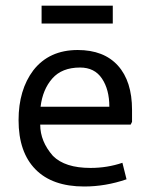

<svg xmlns="http://www.w3.org/2000/svg" viewBox="-20 -668 545 698"><path d="M47.5 0ZM460 -268.8V-225L455 -215H126.2Q126.2 -153.8 172.5 -101.2Q216.2 -57.5 308.8 -57.5Q370 -57.5 425 -76.2L440 -16.2Q363.8 10 286.2 10Q170 10 108.8 -52.5Q47.5 -115 47.5 -231.2Q47.5 -341.2 101.2 -412.5Q158.8 -486.2 262.5 -486.2Q357.5 -486.2 408.8 -429.4Q460 -372.5 460 -268.8ZM271.2 -422.5Q205 -422.5 170 -382.5Q135 -342.5 127.5 -280H377.5Q377.5 -342.5 350.6 -382.5Q323.8 -422.5 271.2 -422.5ZM390 -582.5H131.2V-647.5H390Z"/></svg>

Font: Cambay
Style: Regular
Weight: 400
Designer: Pooja Saxena
Foundry: Pooja Saxena
Version: Version 1.181;PS 001.181;hotconv 1.0.70;makeotf.lib2.5.58329